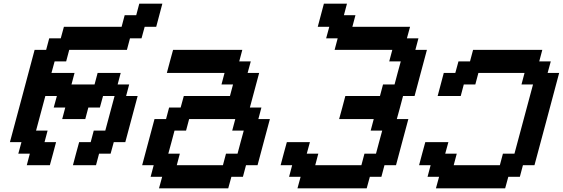

<svg xmlns="http://www.w3.org/2000/svg" viewBox="-20 -895 3049 1040"><path d="M375 0H500L516.6 -62.5H579.1L596.2 -125H658.7Q669.9 -166.5 692.1 -249.8Q714.4 -333 725.6 -375H663.1L679.7 -437.5H617.2L633.8 -500H508.8L492.2 -437.5H367.2L383.8 -500H258.8L275.9 -562.5H338.4L355 -625H667.5L684.1 -687.5H746.6L763.7 -750H826.2Q831.5 -770.5 842.8 -812.5Q854 -854.5 859.4 -875H734.4L717.8 -812.5H655.3L638.7 -750H326.2L309.1 -687.5H246.6L230 -625H167.5Q145.5 -542 100.8 -375Q56.2 -208 33.7 -125H96.2L79.1 -62.5H141.6L125 0H250Q255.9 -21 267.1 -62.5Q278.3 -104 283.7 -125H221.2L237.8 -187.5H175.3L225.6 -375H288.1L271 -312.5H333.5L316.9 -250H441.9L458.5 -312.5H521L538.1 -375H600.6L550.3 -187.5H487.8L471.2 -125H408.7Q402.8 -104 391.6 -62.5Q380.4 -21 375 0Z M841.3 125H1216.3L1233.4 62.5H1295.9L1312.5 0H1375Q1386.2 -42 1408.4 -125.2Q1430.7 -208.5 1441.9 -250H1379.4L1396 -312.5H1333.5L1383.8 -500H1321.3L1338.4 -562.5H1275.9L1292.5 -625H917.5Q911.6 -604 900.4 -562.3Q889.2 -520.5 883.8 -500H1196.3L1179.7 -437.5H1242.2L1225.6 -375H975.6L958.5 -312.5H896L879.4 -250H816.9Q805.7 -208 783.4 -125Q761.2 -42 750 0H812.5L795.9 62.5H858.4ZM1187.5 0H937.5L954.1 -62.5H891.6Q897.5 -83 908.7 -125Q919.9 -167 925.3 -187.5H987.8L1004.4 -250H1254.4L1237.8 -187.5H1300.3Q1294.4 -166.5 1283.2 -124.8Q1272 -83 1266.6 -62.5H1204.1Z M1591.3 125H1966.3L1983.4 62.5H2045.9L2062.5 0H2125Q2136.2 -42 2158.4 -125.2Q2180.7 -208.5 2191.9 -250H2129.4Q2135.3 -270.5 2146.5 -312.3Q2157.7 -354 2163.1 -375H2225.6Q2236.8 -416.5 2259 -500Q2281.2 -583.5 2292.5 -625H2230L2246.6 -687.5H2184.1L2201.2 -750H1888.7L1905.3 -812.5H1842.8L1859.4 -875H1734.4Q1729 -854 1717.8 -812.5Q1706.5 -771 1701.2 -750H1763.7L1746.6 -687.5H1809.1L1792.5 -625H2105L2088.4 -562.5H2150.9Q2145 -542 2133.8 -500.2Q2122.6 -458.5 2117.2 -437.5H2054.7L2038.1 -375H1850.6Q1845.2 -354 1834 -312.3Q1822.8 -270.5 1816.9 -250H2004.4L1987.8 -187.5H2050.3Q2044.4 -166.5 2033.2 -124.8Q2022 -83 2016.6 -62.5H1954.1L1937.5 0H1687.5L1704.1 -62.5H1641.6L1658.7 -125H1533.7Q1527.8 -104 1516.6 -62.5Q1505.4 -21 1500 0H1562.5L1545.9 62.5H1608.4Z M2341.3 125H2716.3L2733.4 62.5H2795.9L2812.5 0H2875Q2897.5 -83 2942.1 -250Q2986.8 -417 3008.8 -500H2946.3L2963.4 -562.5H2900.9L2917.5 -625H2542.5L2525.9 -562.5H2463.4L2446.3 -500H2383.8Q2378.4 -479 2367.2 -437.5Q2356 -396 2350.6 -375H2475.6L2492.2 -437.5H2554.7L2571.3 -500H2821.3L2804.7 -437.5H2867.2Q2850.6 -375 2816.9 -250Q2783.2 -125 2766.6 -62.5H2704.1L2687.5 0H2437.5L2454.1 -62.5H2391.6L2408.7 -125H2283.7Q2277.8 -104 2266.6 -62.5Q2255.4 -21 2250 0H2312.5L2295.9 62.5H2358.4Z"/></svg>

Font: Faithful 32x
Style: Oblique
Weight: 400
Foundry: Faithful Resource Pack
Version: Version 1.0; January 27, 2023